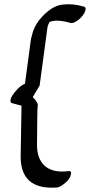

<svg xmlns="http://www.w3.org/2000/svg" viewBox="-20 -777 418 892"><path d="M132 -326Q160 -298 155 -284Q153 -276 152 -107Q151 -39 188.5 -6Q226 27 298 18Q314 16 309 35Q304 57 280.5 75Q257 93 246 94Q74 107 76 -53Q79 -248 80 -286L35 -298Q27 -300 29 -314Q31 -328 53 -354Q75 -380 96 -388L124 -597Q124 -600 125 -600Q136 -652 164 -686Q219 -752 274 -756Q321 -761 371 -746Q380 -743 377 -730Q374 -717 361.5 -701.5Q349 -686 333 -677Q317 -668 309 -670Q244 -689 210 -675Q201 -658 200 -646L164 -379Z"/></svg>

Font: Kavivanar
Style: Regular
Weight: 400
Designer: Tharique Azeez
Foundry: Tharique Azeez
Version: Version 1.88